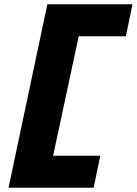

<svg xmlns="http://www.w3.org/2000/svg" viewBox="-20 -770 641 900"><path d="M601 -750 570 -600H349L229 -40H450L419 110H20L202 -750Z"/></svg>

Font: Geist Mono Black
Style: Italic
Weight: 900
Italic angle: -12°
Monospace: yes
Designer: Basement.studio, Andrés Briganti, Mateo Zaragoza
Foundry: Basement.studio, Vercel, Andrés Briganti, Guido Ferreyra, Mateo Zaragoza
Version: Version 1.500; ttfautohint (v1.8.4.7-5d5b)